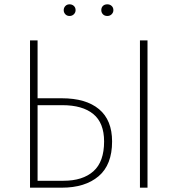

<svg xmlns="http://www.w3.org/2000/svg" viewBox="-20 -869 822 889"><path d="M499 -214Q499 -106 436.5 -53Q374 0 266 0H119V-682H154V-414H266Q378 -414 438.5 -363.5Q499 -313 499 -214ZM663 -682V0H628V-682ZM462 -214Q462 -300 412 -341Q362 -382 269 -382H154V-32H274Q363 -32 412.5 -76Q462 -120 462 -214ZM330 -822Q330 -811 322 -803Q314 -795 302 -795Q290 -795 282.5 -803Q275 -811 275 -822Q275 -833 282.5 -841Q290 -849 302 -849Q314 -849 322 -841.5Q330 -834 330 -822ZM505 -822Q505 -811 497 -803Q489 -795 477 -795Q464 -795 456.5 -803Q449 -811 449 -822Q449 -834 456.5 -841.5Q464 -849 477 -849Q489 -849 497 -841.5Q505 -834 505 -822Z"/></svg>

Font: FiraGO UltraLight
Style: Regular
Weight: 200
Designer: bBox Type
Foundry: bBox Type GmbH
Version: Version 1.001